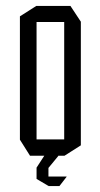

<svg xmlns="http://www.w3.org/2000/svg" viewBox="-20 -524 338 646"><path d="M103 -450V-504H217L252 -451V-450ZM81 0 47 -54V-55H196V0ZM47 -55V-469L102 -504H103V-55ZM196 0V-450H252V-35L197 0ZM103 41V40L129 0H176V1L143 41ZM142 101 103 78V41H143V101ZM143 102V70H204V71L180 102Z"/></svg>

Font: Foldit Light
Style: Regular
Weight: 300
Version: Version 1.003